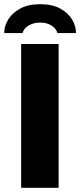

<svg xmlns="http://www.w3.org/2000/svg" viewBox="-26 -897 383 917"><path d="M75 0V-687H254V0ZM-6 -739Q-6 -772 13 -803.5Q32 -835 70.5 -856Q109 -877 166 -877Q224 -877 262 -856Q300 -835 318.5 -803.5Q337 -772 337 -739H248Q246 -750 236 -761.5Q226 -773 208.5 -781Q191 -789 166 -789Q141 -789 122.5 -781Q104 -773 94 -761.5Q84 -750 82 -739Z"/></svg>

Font: Archivo SemiBold ExtraBold
Style: Regular
Weight: 800
Version: Version 2.001